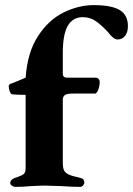

<svg xmlns="http://www.w3.org/2000/svg" viewBox="-20 -726 519 749"><path d="M20 -12Q20 -25 38 -32Q66 -41 73 -47.5Q80 -54 80 -71V-356Q49 -356 28 -358Q22 -359 18 -370Q14 -381 14 -390Q14 -397 24 -400Q43 -407 80 -423Q87 -522 128.5 -585.5Q170 -649 228.5 -677.5Q287 -706 345 -706Q416 -706 447.5 -686.5Q479 -667 479 -624Q479 -600 468 -586Q457 -572 438 -572Q423 -572 401 -601Q377 -627 354.5 -643Q332 -659 303 -659Q264 -659 244.5 -625.5Q225 -592 225 -519V-438Q225 -423 242 -423H352Q360 -423 364.5 -418Q369 -413 369 -406Q369 -397 366.5 -386.5Q364 -376 360 -369Q355 -361 352 -361H265Q242 -361 233.5 -355.5Q225 -350 225 -336V-91Q225 -72 229.5 -62Q234 -52 247.5 -45.5Q261 -39 290 -33Q300 -31 304.5 -26.5Q309 -22 309 -14Q309 -8 304 -2.5Q299 3 293 3Q259 3 220 0Q170 -2 155 -2Q139 -2 101 0Q71 3 40 3Q33 3 26.5 -1.5Q20 -6 20 -12Z"/></svg>

Font: EB Garamond ExtraBold
Style: Regular
Weight: 800
Designer: Georg Duffner and Octavio Pardo
Foundry: Georg Duffner
Version: Version 1.000